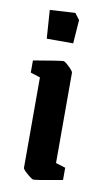

<svg xmlns="http://www.w3.org/2000/svg" viewBox="-79 -694 404 744"><g transform="rotate(10 123.0 -322.5)"><path d="M64 -537.1 56.2 -648.9 155.8 -654.8 174.8 -629.9 168 -537.1ZM107.9 9.8Q102.1 9.8 83 -6.6Q64 -22.9 64 -28.8V-384.8L25.9 -397V-444.8Q130.9 -462.9 143.1 -462.9Q148.9 -462.9 166 -446.5Q183.1 -430.2 183.1 -423.8V-68.8L221.2 -57.1V-8.8Q120.1 9.8 107.9 9.8Z"/></g></svg>

Font: Grenze SemiBold
Style: Regular
Weight: 600
Designer: Renata Polastri
Foundry: Omnibus-Type
Version: Version 1.002;PS 001.002;hotconv 1.0.88;makeotf.lib2.5.64775